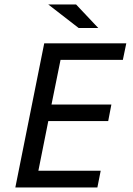

<svg xmlns="http://www.w3.org/2000/svg" viewBox="-20 -830 590 850"><path d="M411.1 0H47.9L175.8 -638.2H539.1L523.9 -564.9H248L208 -367.2H473.1L459 -293.9H193.8L149.9 -74.2H425.8ZM415 -706.1H328.1L193.8 -810.1H316.9ZM0 -638.2Z"/></svg>

Font: Code New Roman
Style: Italic
Weight: 400
Italic angle: -11°
Monospace: yes
Designer: Sam Radian
Foundry: Code New Roman
Version: Version 1.508 October 19, 2014